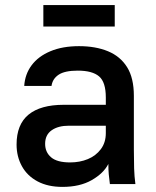

<svg xmlns="http://www.w3.org/2000/svg" viewBox="-20 -722 610 753"><path d="M225 11Q168 11 127.5 -10.5Q87 -32 66 -70Q45 -108 45 -155Q45 -234 92 -272.5Q139 -311 230 -311H395V-340Q395 -400 368.5 -422.5Q342 -445 285 -445Q234 -445 210 -429Q186 -413 182 -385H75Q78 -431 104 -466Q130 -501 177.5 -521Q225 -541 290 -541Q355 -541 403.5 -521Q452 -501 478.5 -458.5Q505 -416 505 -346V-135Q505 -93 506 -61.5Q507 -30 511 0H411Q408 -23 406.5 -39Q405 -55 405 -79Q386 -42 339.5 -15.5Q293 11 225 11ZM255 -85Q293 -85 324.5 -98Q356 -111 375.5 -137Q395 -163 395 -200V-229H250Q208 -229 182.5 -211Q157 -193 157 -158Q157 -125 180.5 -105Q204 -85 255 -85ZM150 -618V-702H430V-618Z"/></svg>

Font: Golos Text Medium
Style: Regular
Weight: 500
Designer: A.Korolkova, Vitaly Kuzmin
Foundry: ParaType Ltd
Version: Version 2.004